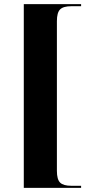

<svg xmlns="http://www.w3.org/2000/svg" viewBox="-20 -780 447 928"><path d="M95 128H372V118H325Q286 118 270.5 102.5Q255 87 255 46V-678Q255 -719 270.5 -734.5Q286 -750 325 -750H372V-760H95Z"/></svg>

Font: Noto Serif Display SemiCondensed Extra
Style: Regular
Weight: 800
Width: 4
Designer: Monotype Design Team
Foundry: Monotype Imaging Inc.
Version: Version 1.900